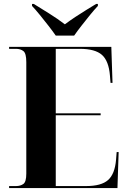

<svg xmlns="http://www.w3.org/2000/svg" viewBox="-20 -951 650 971"><path d="M26 0V-10H61Q83 -10 98 -20.5Q113 -31 113 -73V-637Q113 -681 98.5 -692.5Q84 -704 61 -704H26V-714H543L549 -532H539L536 -569Q530 -643 495.5 -673.5Q461 -704 384 -704H262V-378H489V-368H262V-10H415Q492 -10 526.5 -40.5Q561 -71 567 -144L570 -182H580L574 0ZM262 -771Q246 -794 224.5 -821.5Q203 -849 181.5 -875.5Q160 -902 142 -921V-931H151Q182 -912 227.5 -883.5Q273 -855 308 -828Q332 -846 360.5 -865Q389 -884 417 -901Q445 -918 466 -931H475V-921Q457 -902 435.5 -875.5Q414 -849 392.5 -821.5Q371 -794 355 -771Z"/></svg>

Font: Noto Serif Display SemiCondensed
Style: Bold
Weight: 700
Width: 4
Designer: Monotype Design Team
Foundry: Monotype Imaging Inc.
Version: Version 2.009